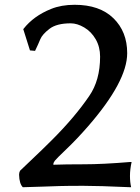

<svg xmlns="http://www.w3.org/2000/svg" viewBox="-20 -780 590 810"><path d="M60.5 -43Q60.5 -51.8 64.5 -59.6Q74.2 -69.3 116.7 -109.4Q159.2 -149.4 200.2 -190.4Q295.9 -286.1 356.4 -375Q402.3 -441.4 402.3 -541Q402.3 -582 383.8 -614.3Q365.2 -646.5 335.4 -664.1Q305.7 -681.6 278.3 -681.6Q218.8 -681.6 188.5 -658.2Q158.2 -634.8 149.9 -614.3Q141.6 -593.8 127.9 -565.4L106.4 -567.4L78.1 -657.2L79.1 -658.2Q122.1 -712.9 195.3 -742.2Q238.3 -759.8 294.9 -759.8Q400.4 -759.8 458.5 -703.1Q516.6 -646.5 516.6 -555.7Q516.6 -436.5 350.6 -246.1Q304.7 -193.4 261.2 -151.9Q217.8 -110.4 211.4 -102.1Q205.1 -93.8 205.1 -86.9V-85Q254.9 -86.9 334 -86.9Q413.1 -86.9 530.3 -96.7H535.2Q528.3 -64.5 528.3 -38.1Q528.3 -11.7 533.2 9.8H528.3Q396.5 3.9 331.5 3.9Q266.6 3.9 231.4 4.9Q196.3 5.9 160.2 7.3Q124 8.8 78.1 9.8H76.2Q61.5 -4.9 60.5 -43Z"/></svg>

Font: GenEi LateMin v2
Style: Medium
Weight: 500
Designer: o_tamon (Modified)
Foundry: o_tamon / Adobe Systems Incorporated / FONT 910 / Philipp H. Poll
Version: Version 2.1;Original Version 1.004